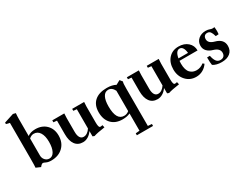

<svg xmlns="http://www.w3.org/2000/svg" viewBox="-81 -1416 3078 2375"><g transform="rotate(-30 1458.5 -228.5)"><path d="M126.5 17.6 62 -10.3Q65.4 -28.8 65.4 -134.8V-648.4L15.1 -661.1V-681.6L152.3 -726.1L189 -716.8Q185.1 -676.3 185.1 -630.9V-392.1Q227.5 -424.8 296.4 -424.8Q392.1 -424.8 450.7 -366.5Q509.3 -308.1 509.3 -212.9Q509.3 -111.3 445.3 -50Q381.3 11.2 276.4 11.2Q234.9 11.2 206.5 -2.4Q179.7 -15.6 169.9 -15.6Q151.4 -15.6 126.5 17.6ZM185.1 -114.7Q185.1 -75.7 209.5 -48.8Q233.9 -22 269.5 -22Q315.4 -22 341.3 -70.8Q367.2 -119.6 367.2 -205.1Q367.2 -290 336.4 -337.9Q305.7 -385.7 251.5 -385.7Q216.3 -385.7 185.1 -356.9Z M731.4 11.2Q659.7 11.2 621.6 -40.8Q583.5 -92.8 583.5 -188V-381.8L534.7 -386.2V-414.1H706.1Q703.1 -373 703.1 -349.1V-152.8Q703.1 -99.1 720.7 -71Q738.3 -43 770.5 -43Q796.9 -42.5 822 -59.1Q847.2 -75.7 866.7 -106.4V-381.3L818.8 -386.2V-414.1H989.7Q986.3 -376 986.3 -349.1V-123.5Q986.3 -92.3 990.2 -74.7Q994.1 -57.1 999.3 -52.5Q1004.4 -47.9 1012.2 -47.9Q1027.8 -47.9 1042 -52.7L1050.3 -16.6Q936.5 -0.5 890.6 15.6L866.7 6.3V-69.3Q840.3 -31.2 804.9 -10Q769.5 11.2 731.4 11.2Z M1348.6 269V241.2L1404.8 236.3V-10.3Q1361.3 11.2 1296.9 11.2Q1195.8 11.2 1138.4 -49.1Q1081.1 -109.4 1081.1 -212.4Q1081.1 -315.4 1142.8 -370.1Q1204.6 -424.8 1317.4 -424.8Q1393.6 -424.8 1443.4 -397L1503.4 -429.7L1532.2 -393.6Q1527.3 -381.3 1525.6 -361.8Q1523.9 -342.3 1523.9 -294.4V236.8L1579.6 241.2V269ZM1334.5 -17.6Q1374 -17.6 1404.8 -43.9V-334.5Q1374.5 -396 1321.8 -396Q1273.4 -396 1248.3 -348.4Q1223.1 -300.8 1223.1 -214.8Q1223.1 -17.6 1334.5 -17.6Z M1796.4 11.2Q1724.6 11.2 1686.5 -40.8Q1648.4 -92.8 1648.4 -188V-381.8L1599.6 -386.2V-414.1H1771Q1768.1 -373 1768.1 -349.1V-152.8Q1768.1 -99.1 1785.6 -71Q1803.2 -43 1835.4 -43Q1861.8 -42.5 1887 -59.1Q1912.1 -75.7 1931.6 -106.4V-381.3L1883.8 -386.2V-414.1H2054.7Q2051.3 -376 2051.3 -349.1V-123.5Q2051.3 -92.3 2055.2 -74.7Q2059.1 -57.1 2064.2 -52.5Q2069.3 -47.9 2077.1 -47.9Q2092.8 -47.9 2106.9 -52.7L2115.2 -16.6Q2001.5 -0.5 1955.6 15.6L1931.6 6.3V-69.3Q1905.3 -31.2 1869.9 -10Q1834.5 11.2 1796.4 11.2Z M2348.6 11.2Q2260.7 11.2 2203.4 -51.5Q2146 -114.3 2146 -210Q2146 -306.6 2199.7 -365.7Q2253.4 -424.8 2341.8 -424.8Q2422.4 -424.8 2472.9 -380.1Q2523.4 -335.4 2523.4 -264.6H2265.6Q2263.7 -246.6 2263.7 -223.6Q2263.7 -178.7 2273.9 -145.5Q2284.2 -112.3 2302.7 -93.8Q2321.3 -75.2 2343.8 -66.4Q2366.2 -57.6 2393.6 -57.6Q2449.2 -57.6 2496.1 -95.2L2515.6 -79.1Q2489.3 -38.6 2445.8 -13.7Q2402.3 11.2 2348.6 11.2ZM2341.3 -396Q2286.6 -396 2269.5 -297.4H2406.2Q2401.4 -346.2 2384.5 -371.1Q2367.7 -396 2341.3 -396Z M2712.9 11.2Q2633.8 11.2 2588.4 -21Q2582 -49.3 2582 -130.4L2622.1 -130.9Q2631.8 -78.1 2652.8 -49.1Q2673.8 -20 2711.4 -20Q2742.7 -20 2760.3 -37.6Q2777.8 -55.2 2777.8 -86.4Q2777.8 -147.9 2692.9 -172.9Q2641.1 -187.5 2611.8 -218.8Q2582.5 -250 2582.5 -295.9Q2582.5 -351.6 2624 -388.2Q2665.5 -424.8 2730 -424.8Q2762.7 -424.8 2790.5 -413.6Q2816.9 -402.8 2847.7 -410.2Q2852.1 -378.9 2852.1 -348.6Q2852.1 -332.5 2849.1 -308.1L2807.1 -305.2Q2794.4 -351.1 2778.6 -372.1Q2762.7 -393.1 2734.4 -393.1Q2708 -393.1 2693.8 -377.2Q2679.7 -361.3 2679.7 -333.5Q2679.7 -274.9 2764.6 -252.4Q2877.4 -222.2 2877.4 -126Q2877.4 -61.5 2833.3 -25.1Q2789.1 11.2 2712.9 11.2Z"/></g></svg>

Font: Elstob 18pt
Style: Bold
Weight: 700
Designer: Peter S. Baker
Version: Version 1.015